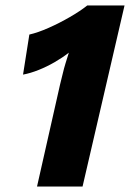

<svg xmlns="http://www.w3.org/2000/svg" viewBox="-20 -680 474 700"><path d="M115 0 199 -372Q204 -391 208.5 -410.5Q213 -430 219 -449.5Q225 -469 231 -488Q208 -470 179.5 -453.5Q151 -437 121 -425Q91 -413 64 -408L87 -554Q118 -561 157.5 -578.5Q197 -596 235 -618Q273 -640 298 -660H434L281 0Z"/></svg>

Font: Kantumruy Pro
Style: Italic
Weight: 400
Italic angle: -13°
Designer: Sovichet Tep
Foundry: Sovichet Tep
Version: Version 1.002